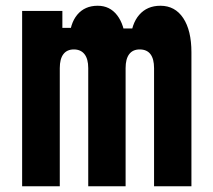

<svg xmlns="http://www.w3.org/2000/svg" viewBox="-20 -648 740 668"><path d="M57 -610H197V-551H283L221 -509Q223 -566 249 -597Q275 -628 320 -628Q362 -628 387.5 -595Q413 -562 417 -503L360 -549H496L434 -508Q437 -565 464.5 -596.5Q492 -628 538 -628Q589 -628 617.5 -585Q646 -542 646 -466V0H516V-411Q516 -443 503.5 -459.5Q491 -476 466 -476Q442 -476 429.5 -459.5Q417 -443 417 -411V0H287V-411Q287 -443 274 -459.5Q261 -476 237 -476Q213 -476 200.5 -459.5Q188 -443 188 -411V0H57Z"/></svg>

Font: Martian Mono SemiExpanded SemiBold
Style: Regular
Weight: 600
Monospace: yes
Version: Version 0.930